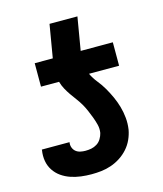

<svg xmlns="http://www.w3.org/2000/svg" viewBox="-103 -746 707 831"><g transform="rotate(-15 250.0 -330.0)"><path d="M205 8Q181 8 157.5 5Q134 2 112 -5.5Q90 -13 71.5 -26Q53 -39 40.5 -58Q28 -77 24 -100Q20 -123 24 -148Q24 -148 24 -149Q24 -150 24 -151H148Q148 -150 148 -150Q148 -150 148 -150Q146 -138 150 -127Q154 -116 162.5 -109Q171 -102 182.5 -99.5Q194 -97 205 -97Q219 -97 232 -99.5Q245 -102 257 -109.5Q269 -117 276.5 -129.5Q284 -142 287 -155Q290 -174 285.5 -192Q281 -210 274.5 -227Q268 -244 261 -260.5Q254 -277 245 -292.5Q236 -308 225 -322.5Q214 -337 204 -351.5Q194 -366 185.5 -381.5Q177 -397 172 -415H91V-520H172L197 -668H322L297 -520H441V-415H306Q317 -392 332.5 -373Q348 -354 360.5 -332.5Q373 -311 383.5 -288Q394 -265 401 -240.5Q408 -216 410.5 -190Q413 -164 409 -137Q405 -115 395.5 -94Q386 -73 370.5 -55.5Q355 -38 335 -25Q315 -12 293 -4.5Q271 3 249 5.5Q227 8 205 8Z"/></g></svg>

Font: Iosevka SS04 Extrabold Oblique
Style: Regular
Weight: 800
Italic angle: -9°
Monospace: yes
Designer: Belleve Invis
Foundry: Belleve Invis
Version: Version 19.0.0; ttfautohint (v1.8.4)